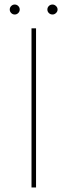

<svg xmlns="http://www.w3.org/2000/svg" viewBox="-20 -827 298 847"><path d="M119 -702H139V0H119ZM23 -785Q23 -794 29.5 -800.5Q36 -807 45 -807Q54 -807 60.5 -800.5Q67 -794 67 -785Q67 -776 60.5 -769.5Q54 -763 45 -763Q36 -763 29.5 -769.5Q23 -776 23 -785ZM189 -785Q189 -794 195.5 -800.5Q202 -807 212 -807Q220 -807 227 -800.5Q234 -794 234 -785Q234 -776 227 -769.5Q220 -763 212 -763Q202 -763 195.5 -769.5Q189 -776 189 -785Z"/></svg>

Font: Synthetic Thin
Style: Regular
Weight: 100
Designer: Santiago Orozco
Foundry: Typemade
Version: Version 2.000; ttfautohint (v1.8.4.7-5d5b)